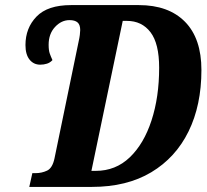

<svg xmlns="http://www.w3.org/2000/svg" viewBox="-20 -734 811 754"><path d="M95 0 107 -54H119Q144 -54 165 -64Q186 -74 194 -112L289 -572Q292 -585 293.5 -597Q295 -609 295 -616Q295 -637 284.5 -646Q274 -655 253 -655Q221 -655 196 -628Q171 -601 171 -558Q171 -536 175.5 -523.5Q180 -511 186 -498Q177 -488 164.5 -484Q152 -480 138 -480Q112 -480 96 -500Q80 -520 80 -557Q80 -624 123.5 -669Q167 -714 259 -714H525Q642 -714 706.5 -648.5Q771 -583 771 -459Q771 -321 720.5 -218Q670 -115 574 -57.5Q478 0 341 0ZM356 -63Q434 -63 489.5 -116Q545 -169 575 -261Q605 -353 605 -468Q605 -563 571 -607.5Q537 -652 478 -652H462L339 -63Z"/></svg>

Font: Noto Serif ExtraCondensed ExtraBold
Style: Italic
Weight: 800
Width: 2
Italic angle: -12°
Designer: Monotype Design Team
Foundry: Monotype Imaging Inc.
Version: Version 2.013